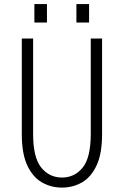

<svg xmlns="http://www.w3.org/2000/svg" viewBox="-20 -884 590 916"><path d="M275.5 11Q223 11 179.5 -14.2Q136 -39.5 110 -95.2Q84 -151 84 -243.5V-700H138V-245.5Q138 -132 176.8 -84.5Q215.5 -37 275.5 -37Q336 -37 374.5 -84.5Q413 -132 413 -245.5V-700H467V-243.5Q467 -151 441 -95.2Q415 -39.5 371.8 -14.2Q328.5 11 275.5 11ZM144 -864.5H204V-776.5H144ZM344.5 -864.5H405V-776.5H344.5Z"/></svg>

Font: Trispace SemiCondensed ExtraLight
Style: Regular
Weight: 200
Width: 4
Designer: Tyler Finck
Foundry: Etcetera Type Company
Version: Version 1.210; ttfautohint (v1.8.3)